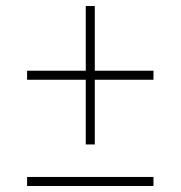

<svg xmlns="http://www.w3.org/2000/svg" viewBox="-20 -618 600 638"><path d="M265 -138V-353H70V-383H265V-598H295V-383H490V-353H295V-138ZM70 0V-30H490V0Z"/></svg>

Font: Heraclito Thin
Style: Regular
Weight: 100
Designer: Kostas Bartsokas (font) & Cristiano Sobral (main changes)
Foundry: Kostas Bartsokas (font) & Cristiano Sobral (main changes)
Version: Version 1.00;July 8, 2020;FontCreator 13.0.0.2655 64-bit